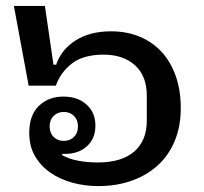

<svg xmlns="http://www.w3.org/2000/svg" viewBox="-20 -618 691 650"><path d="M312 12Q267 12 225 0.5Q183 -11 150.5 -33.5Q118 -56 98.5 -89.5Q79 -123 79 -168Q79 -228 111.5 -259.5Q144 -291 195 -291Q243 -291 273 -264Q303 -237 303 -193Q303 -149 274.5 -123Q246 -97 200 -97H191L190 -93Q213 -80 244 -74Q275 -68 311 -68Q392 -68 434.5 -105Q477 -142 477 -210V-294Q477 -361 437 -397Q397 -433 331 -433Q262 -433 223.5 -403Q185 -373 169 -328H77L27 -598H132L161 -399H170Q188 -451 236.5 -481.5Q285 -512 356 -512Q409 -512 452.5 -494Q496 -476 527 -442.5Q558 -409 575 -360.5Q592 -312 592 -252Q592 -191 572 -142Q552 -93 515 -59Q478 -25 426.5 -6.5Q375 12 312 12ZM196 -141Q217 -141 230.5 -154.5Q244 -168 244 -190Q244 -212 230.5 -225.5Q217 -239 196 -239Q175 -239 161.5 -225.5Q148 -212 148 -190Q148 -168 161.5 -154.5Q175 -141 196 -141Z"/></svg>

Font: IBM Plex Sans Thai Looped Medium
Style: Regular
Weight: 500
Designer: Mike Abbink, Paul van der Laan, Pieter van Rosmalen, Ben Mitchell, Mark Frömberg
Foundry: Bold Monday
Version: Version 1.1